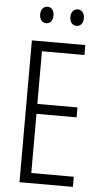

<svg xmlns="http://www.w3.org/2000/svg" viewBox="-60 -926 511 963"><g transform="rotate(5 196.0 -444.5)"><path d="M106 -848C106 -822 120 -806 140 -806C159 -806 173 -821 173 -848C173 -874 159 -889 140 -889C120 -889 106 -873 106 -848ZM258 -848C258 -822 272 -806 292 -806C312 -806 326 -821 326 -848C326 -874 311 -889 292 -889C273 -889 258 -874 258 -848ZM345 0V-51H131V-349H333V-399H131V-664H345V-714H76V0Z"/></g></svg>

Font: Noto Sans Arabic UI XCn Lt
Style: Regular
Weight: 300
Width: 2
Designer: Monotype Design Team, Nadine Chahine and Nizar Qandah
Foundry: Monotype Imaging Inc.
Version: Version 2.010